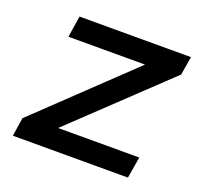

<svg xmlns="http://www.w3.org/2000/svg" viewBox="-93 -596 734 701"><g transform="rotate(20 273.5 -246.0)"><path d="M23 0 34 -72 418 -438 415 -409H90L103 -492H536L524 -420L137 -53L140 -83H484L470 0Z"/></g></svg>

Font: Nunito Sans 10pt SemiExpanded SemiBold
Style: Italic
Weight: 600
Width: 6
Italic angle: -9°
Designer: Vernon Adams
Foundry: Vernon Adams
Version: Version 3.101;gftools[0.9.27]